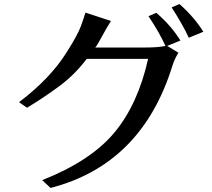

<svg xmlns="http://www.w3.org/2000/svg" viewBox="-20 -883 1040 940"><path d="M73.2 -382.8Q225.6 -498 305.7 -626Q360.4 -711.9 376 -754.9Q391.6 -797.9 398.4 -821.3L523.4 -780.3Q504.9 -752 481 -708Q457 -664.1 453.1 -659.2Q449.2 -654.3 446.3 -650.4H691.4Q755.9 -650.4 790 -658.2Q761.7 -721.7 707 -803.7L745.1 -820.3Q816.4 -759.8 863.3 -684.6L798.8 -658.2L853.5 -625Q833 -590.8 824.2 -561.5Q674.8 -78.1 227.5 37.1L186.5 -1Q423.8 -94.7 539.6 -233.4Q655.3 -372.1 705.1 -594.7H404.3Q346.7 -517.6 270 -460.9Q193.4 -404.3 112.3 -355.5ZM820.3 -846.7 858.4 -863.3Q929.7 -800.8 975.6 -727.5L904.3 -698.2Q874 -763.7 820.3 -846.7Z"/></svg>

Font: GenEi LateGo v2
Style: Medium
Weight: 500
Designer: o_tamon (Modified)
Foundry: o_tamon / Adobe Systems Incorporated / FONT 910 / Philipp H. Poll
Version: Version 2.1;Original Version 1.004